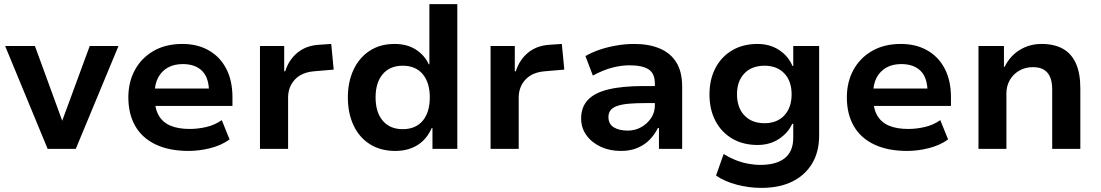

<svg xmlns="http://www.w3.org/2000/svg" viewBox="-20 -725 5361 935"><path d="M212 0 5 -501H150L283 -137L417 -501H557L349 0Z M899 10Q804 10 738 -21.5Q672 -53 638.5 -111.5Q605 -170 605 -251Q605 -325 636.5 -383.5Q668 -442 727 -476.5Q786 -511 868 -511Q942 -511 997 -479.5Q1052 -448 1082 -390Q1112 -332 1112 -251V-209H712V-294H1013L998 -275Q998 -346 964.5 -379.5Q931 -413 870 -413Q829 -413 798.5 -396.5Q768 -380 750.5 -348Q733 -316 733 -267V-253Q733 -198 752.5 -163.5Q772 -129 810 -113Q848 -97 904 -97Q943 -97 984.5 -106.5Q1026 -116 1060 -140L1098 -46Q1058 -17 1004 -3.5Q950 10 899 10Z M1246 0V-501H1364V-378H1369Q1386 -433 1428 -468Q1470 -503 1533 -507L1593 -511L1605 -386L1511 -378Q1449 -373 1416 -337.5Q1383 -302 1383 -250V0Z M1905 10Q1833 10 1781 -23Q1729 -56 1701.5 -115Q1674 -174 1674 -251Q1674 -326 1701.5 -385Q1729 -444 1780 -477.5Q1831 -511 1901 -511Q1962 -511 2004.5 -484Q2047 -457 2068 -412H2071V-705H2207V0H2086V-101H2082Q2058 -46 2012.5 -18Q1967 10 1905 10ZM1941 -96Q2004 -96 2038.5 -137Q2073 -178 2073 -251Q2073 -323 2038.5 -364Q2004 -405 1941 -405Q1879 -405 1844 -364Q1809 -323 1809 -251Q1809 -178 1844 -137Q1879 -96 1941 -96Z M2369 0V-501H2487V-378H2492Q2509 -433 2551 -468Q2593 -503 2656 -507L2716 -511L2728 -386L2634 -378Q2572 -373 2539 -337.5Q2506 -302 2506 -250V0Z M3004 10Q2948 10 2904 -11Q2860 -32 2835 -67.5Q2810 -103 2810 -148Q2810 -203 2842.5 -238Q2875 -273 2942.5 -289.5Q3010 -306 3115 -306H3188V-223H3123Q3077 -223 3043 -220Q3009 -217 2987 -209.5Q2965 -202 2954 -189Q2943 -176 2943 -155Q2943 -121 2969 -105Q2995 -89 3037 -89Q3073 -89 3103 -106Q3133 -123 3151 -150.5Q3169 -178 3169 -211V-318Q3169 -368 3138 -387.5Q3107 -407 3046 -407Q3005 -407 2961 -395.5Q2917 -384 2867 -357L2831 -452Q2866 -472 2904.5 -484.5Q2943 -497 2985 -504Q3027 -511 3069 -511Q3140 -511 3192.5 -489Q3245 -467 3273.5 -421.5Q3302 -376 3302 -302V0H3189V-102H3184Q3169 -71 3144.5 -45.5Q3120 -20 3085 -5Q3050 10 3004 10Z M3687 190Q3628 190 3568.5 174.5Q3509 159 3467 130L3504 25Q3529 41 3559.5 53.5Q3590 66 3622 72Q3654 78 3683 78Q3761 78 3802 45Q3843 12 3843 -55V-122H3838Q3818 -78 3773.5 -48.5Q3729 -19 3669 -19Q3599 -19 3546.5 -49.5Q3494 -80 3464.5 -135.5Q3435 -191 3435 -265Q3435 -339 3464.5 -394.5Q3494 -450 3546.5 -480.5Q3599 -511 3669 -511Q3729 -511 3774 -481.5Q3819 -452 3839 -404H3843V-501H3969V-64Q3969 14 3935 71Q3901 128 3838.5 159Q3776 190 3687 190ZM3703 -125Q3764 -125 3799.5 -163Q3835 -201 3835 -266Q3835 -330 3799.5 -367.5Q3764 -405 3703 -405Q3641 -405 3605 -367.5Q3569 -330 3569 -266Q3569 -201 3605 -163Q3641 -125 3703 -125Z M4398 10Q4303 10 4237 -21.5Q4171 -53 4137.5 -111.5Q4104 -170 4104 -251Q4104 -325 4135.5 -383.5Q4167 -442 4226 -476.5Q4285 -511 4367 -511Q4441 -511 4496 -479.5Q4551 -448 4581 -390Q4611 -332 4611 -251V-209H4211V-294H4512L4497 -275Q4497 -346 4463.5 -379.5Q4430 -413 4369 -413Q4328 -413 4297.5 -396.5Q4267 -380 4249.5 -348Q4232 -316 4232 -267V-253Q4232 -198 4251.5 -163.5Q4271 -129 4309 -113Q4347 -97 4403 -97Q4442 -97 4483.5 -106.5Q4525 -116 4559 -140L4597 -46Q4557 -17 4503 -3.5Q4449 10 4398 10Z M4745 0V-501H4869V-399H4872Q4898 -452 4945.5 -481.5Q4993 -511 5052 -511Q5114 -511 5156 -487.5Q5198 -464 5219.5 -416Q5241 -368 5241 -295V0H5104V-290Q5104 -324 5094.5 -348Q5085 -372 5064.5 -385Q5044 -398 5010 -398Q4973 -398 4943.5 -381Q4914 -364 4897.5 -335Q4881 -306 4881 -271V0Z"/></svg>

Font: Nunito Sans 7pt
Style: Bold
Weight: 700
Designer: Vernon Adams
Foundry: Vernon Adams
Version: Version 3.101;gftools[0.9.27]